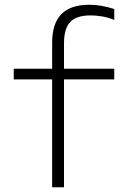

<svg xmlns="http://www.w3.org/2000/svg" viewBox="-20 -790 540 810"><path d="M200 0V-455H38V-500H200V-609Q200 -691 239 -730.5Q278 -770 357 -770Q382 -770 407.5 -765.5Q433 -761 462 -752V-706Q434 -717 409.5 -721Q385 -725 362 -725Q303 -725 276.5 -697.5Q250 -670 250 -607V-500H462V-455H250V0Z"/></svg>

Font: M PLUS Code Latin Light
Style: Regular
Weight: 300
Designer: Coji Morishita
Foundry: UNDERFOREST DESIGN
Version: Version 1.002; ttfautohint (v1.8.3)